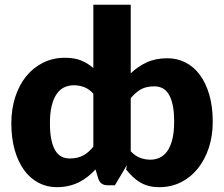

<svg xmlns="http://www.w3.org/2000/svg" viewBox="-20 -768 929 796"><path d="M522 -141Q539.5 -122 560 -114Q580.5 -106 603 -106Q624.5 -106 642.5 -114.5Q660.5 -123 673.8 -141.8Q687 -160.5 694.5 -190.5Q702 -220.5 702 -263.5Q702 -304.5 696 -332.5Q690 -360.5 679.2 -377.8Q668.5 -395 653.5 -402.5Q638.5 -410 620 -410Q586 -410 564 -397.5Q542 -385 522 -361ZM367 -379.5Q349.5 -399 329 -406.8Q308.5 -414.5 286 -414.5Q264.5 -414.5 246.5 -406Q228.5 -397.5 215.2 -378.8Q202 -360 194.5 -330Q187 -300 187 -257.5Q187 -216.5 193 -188.5Q199 -160.5 209.8 -143.2Q220.5 -126 235.5 -118.5Q250.5 -111 269 -111Q286 -111 299.8 -114.2Q313.5 -117.5 325 -123.5Q336.5 -129.5 346.8 -138.8Q357 -148 367 -160ZM522 -464Q551 -492 587.8 -509.2Q624.5 -526.5 674 -526.5Q714.5 -526.5 749 -509Q783.5 -491.5 808.5 -457.8Q833.5 -424 847.8 -375Q862 -326 862 -263.5Q862 -205 845.8 -155.5Q829.5 -106 800.2 -69.5Q771 -33 730.2 -12.5Q689.5 8 640 8Q615 8 595.2 2.5Q575.5 -3 559.5 -12.8Q543.5 -22.5 529.8 -35.8Q516 -49 503 -65L506 -83.5L456.5 0H426Q397 0 388 -26L376 -65.5Q360.5 -49 343.5 -35.5Q326.5 -22 306.8 -12.2Q287 -2.5 264.2 2.8Q241.5 8 215 8Q174.5 8 140 -10Q105.5 -28 80.5 -62Q55.5 -96 41.2 -145.2Q27 -194.5 27 -257.5Q27 -315.5 43 -365.2Q59 -415 88.2 -451.2Q117.5 -487.5 158.5 -508Q199.5 -528.5 249 -528.5Q289.5 -528.5 317 -517Q344.5 -505.5 367 -486V-748.5H522Z"/></svg>

Font: Lato ExtraBold
Style: Regular
Weight: 800
Designer: Lukasz Dziedzic with Adam Twardoch and Botio Nikoltchev
Foundry: tyPoland Lukasz Dziedzic
Version: Version 2.015; 2015-08-06; http://www.latofonts.com/